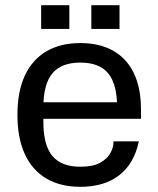

<svg xmlns="http://www.w3.org/2000/svg" viewBox="-20 -710 609 740"><path d="M289.6 10Q212.8 10 158.5 -22Q104.2 -54 75.7 -116Q47.2 -178 47.2 -267Q47.2 -357 75.7 -418.5Q104.2 -480 158.5 -512Q212.8 -544 289.6 -544Q363.8 -544 416.1 -514.5Q468.4 -485 495.9 -428Q523.4 -371 523.4 -287V-252.2H110.6V-315.8H486.2L431.4 -273.2V-296.4Q431.4 -385.6 397.1 -427.2Q362.8 -468.8 289.6 -468.8Q216.4 -468.8 181.8 -427.2Q147.2 -385.6 147.2 -296.4V-239.4Q147.2 -150.6 181.8 -109Q216.4 -67.4 289.6 -67.4Q338.4 -67.4 365.9 -82.7Q393.4 -98 405.4 -120Q417.4 -142 417.4 -161.4V-165.4H515.2Q497.2 -79.4 439.6 -34.7Q382 10 289.6 10ZM138.6 -598.6V-690H247.2V-598.6ZM332 -598.6V-690H440.6V-598.6Z"/></svg>

Font: Mozilla Headline ExtraLight
Style: Regular
Weight: 200
Designer: Studio DRAMA
Foundry: Studio DRAMA
Version: Version 1.000